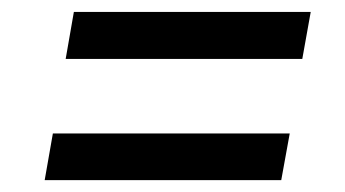

<svg xmlns="http://www.w3.org/2000/svg" viewBox="-20 -496 577 321"><path d="M485.4 -397.5H89.8L103.5 -476.1H499.5ZM450.2 -194.8H54.7L68.4 -272.9H464.4Z"/></svg>

Font: Roboto
Style: Italic
Weight: 400
Italic angle: -12°
Designer: Google
Version: Version 2.134; 2016; ttfautohint (v1.6)